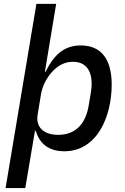

<svg xmlns="http://www.w3.org/2000/svg" viewBox="-20 -760 640 980"><path d="M8.5 199.9H109L158.4 -92H162.6C182.5 -24.9 230.8 12.1 308.2 12.1C477.3 12.1 550.1 -167.6 550.1 -328.1C550.1 -456.3 497.9 -528.1 392.4 -528.1C302.2 -528.1 252.5 -474.1 212.7 -393.8H209.2L266.7 -740.1H165.8ZM172.2 -175.4 189.3 -279.1C197.1 -325.3 220.5 -364.3 242.9 -389.9C274.9 -426.8 311.8 -444.6 352.6 -444.6C417.3 -444.6 447.4 -400.9 447.8 -333.5C447.8 -319.2 446.7 -304.3 443.9 -288.4L432.5 -220.5C417.6 -130.3 367.5 -71.7 277.3 -71.7C204.9 -71.7 160.9 -109.4 172.2 -175.4Z"/></svg>

Font: Margiela Mono Italic Medium It
Style: Regular
Weight: 500
Designer: Mike Abbink, Paul van der Laan, Pieter van Rosmalen
Foundry: Bold Monday
Version: Version 2.003 2021